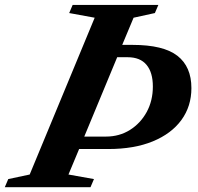

<svg xmlns="http://www.w3.org/2000/svg" viewBox="-61 -782 828 802"><path d="M-41 0 -26.5 -34 63 -53 334.5 -708 228 -727.5 242.5 -761.5H600.5L586 -727.5L497 -708L449.5 -594.5H492.5Q621.5 -594.5 680 -549Q738.5 -503.5 738.5 -414Q738.5 -338 696.8 -280.8Q655 -223.5 577.2 -191.5Q499.5 -159.5 391 -159.5H269.5L225 -53L331.5 -34L317 0ZM291 -211.5H381.5Q437.5 -211.5 481.8 -239.2Q526 -267 551.8 -314.2Q577.5 -361.5 577.5 -420.5Q577.5 -479.5 551 -511.2Q524.5 -543 472 -543H428.5Z"/></svg>

Font: Libre Caslon Text
Style: Italic
Weight: 400
Italic angle: -22.583°
Designer: Pablo Impallari, Rodrigo Fuenzalida, Katja Schimmel
Foundry: Pablo Impallari, Rodrigo Fuenzalida
Version: Version 2.000